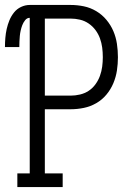

<svg xmlns="http://www.w3.org/2000/svg" viewBox="-31 -755 551 775"><path d="M39 0V-55H89V-683Q78 -683 70.5 -673.5Q63 -664 59 -653.5Q55 -643 52.5 -632Q50 -621 49 -610Q48 -599 47.5 -587.5Q47 -576 47 -565H-11Q-11 -583 -9.5 -601.5Q-8 -620 -4 -638Q0 -656 7 -673Q14 -690 25.5 -704.5Q37 -719 54 -727Q71 -735 89 -735H254Q281 -735 307.5 -729.5Q334 -724 357.5 -710Q381 -696 398.5 -675Q416 -654 426.5 -629.5Q437 -605 441 -578Q445 -551 445 -524Q445 -497 441 -470.5Q437 -444 426.5 -419Q416 -394 398.5 -373Q381 -352 357.5 -338.5Q334 -325 307.5 -319.5Q281 -314 254 -314H150V-55H222V0ZM150 -369H254Q273 -369 292 -373.5Q311 -378 327 -388.5Q343 -399 354.5 -415Q366 -431 372.5 -449Q379 -467 381.5 -486Q384 -505 384 -524Q384 -544 381.5 -563Q379 -582 372.5 -600Q366 -618 354.5 -633.5Q343 -649 327 -660Q311 -671 292 -675.5Q273 -680 254 -680H150Z"/></svg>

Font: Iosevka Curly Slab Light
Style: Regular
Weight: 300
Monospace: yes
Designer: Belleve Invis
Foundry: Belleve Invis
Version: Version 22.1.2; ttfautohint (v1.8.4)